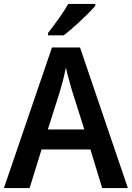

<svg xmlns="http://www.w3.org/2000/svg" viewBox="-20 -959 673 979"><path d="M410 -299H224L285 -491Q292 -514 300.5 -547Q309 -580 316 -615Q322 -586 332.5 -549.5Q343 -513 349 -491ZM501 0H632L388 -717H245L0 0H131L192 -197H441ZM466 -939H328Q309 -905 278 -862Q247 -819 225 -791V-779H305Q341 -806 391.5 -853.5Q442 -901 466 -929Z"/></svg>

Font: Noto Sans Display Medium
Style: Regular
Weight: 500
Designer: Monotype Design Team
Foundry: Monotype Imaging Inc.
Version: Version 1.900